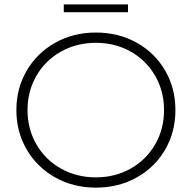

<svg xmlns="http://www.w3.org/2000/svg" viewBox="-20 -854 878 879"><path d="M55 -350Q55 -450 102.5 -531Q150 -612 233 -658.5Q316 -705 419 -705Q522 -705 605 -659Q688 -613 735.5 -532Q783 -451 783 -350Q783 -249 735.5 -168Q688 -87 605 -41Q522 5 419 5Q316 5 233 -41.5Q150 -88 102.5 -169Q55 -250 55 -350ZM731 -350Q731 -437 690 -507.5Q649 -578 578 -618Q507 -658 419 -658Q331 -658 259.5 -618Q188 -578 147 -507.5Q106 -437 106 -350Q106 -263 147 -192.5Q188 -122 259.5 -82Q331 -42 419 -42Q507 -42 578 -82Q649 -122 690 -192.5Q731 -263 731 -350ZM272 -834H566V-798H272Z"/></svg>

Font: Montserrat Alternates Light
Style: Regular
Weight: 300
Designer: Julieta Ulanovsky
Foundry: Julieta Ulanovsky
Version: Version 7.200